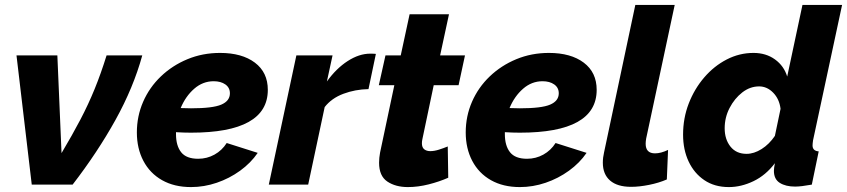

<svg xmlns="http://www.w3.org/2000/svg" viewBox="-20 -750 3441 780"><path d="M47 -525H213L230 -128Q274 -202 306.5 -264Q339 -326 364.5 -388.5Q390 -451 413 -525H558Q522 -394 449 -262.5Q376 -131 275 0H109Z M756 10Q688 10 638.5 -18Q589 -46 562.5 -96.5Q536 -147 536 -212Q536 -278 561.5 -336.5Q587 -395 633.5 -439.5Q680 -484 741.5 -509.5Q803 -535 874 -535Q963 -535 1015.5 -495.5Q1068 -456 1068 -385Q1068 -211 756 -211Q742 -211 726.5 -211.5Q711 -212 695 -213Q695 -209 695 -205Q695 -158 716 -131.5Q737 -105 785 -105Q821 -105 851.5 -122Q882 -139 901 -169L1027 -129Q999 -88 955.5 -56.5Q912 -25 860.5 -7.5Q809 10 756 10ZM848 -420Q804 -420 769 -389.5Q734 -359 714 -311Q736 -310 756 -310Q844 -310 879 -325Q914 -340 914 -371Q914 -394 895.5 -407Q877 -420 848 -420Z M1184 -525H1331L1308 -419Q1346 -472 1392.5 -502Q1439 -532 1484 -532Q1502 -532 1507 -531L1477 -388Q1423 -387 1375 -369Q1327 -351 1299 -315L1232 0H1072Z M1520 -89Q1520 -99 1521 -109Q1522 -119 1524 -130L1582 -404H1519L1546 -525H1608L1644 -692H1804L1768 -525H1869L1843 -404H1742L1696 -185Q1695 -181 1694.5 -176.5Q1694 -172 1694 -168Q1694 -151 1703.5 -143.5Q1713 -136 1728 -136Q1744 -136 1763 -142Q1782 -148 1799 -155L1801 -28Q1765 -12 1721.5 -1Q1678 10 1637 10Q1587 10 1553.5 -12.5Q1520 -35 1520 -89Z M2092 10Q2024 10 1974.5 -18Q1925 -46 1898.5 -96.5Q1872 -147 1872 -212Q1872 -278 1897.5 -336.5Q1923 -395 1969.5 -439.5Q2016 -484 2077.5 -509.5Q2139 -535 2210 -535Q2299 -535 2351.5 -495.5Q2404 -456 2404 -385Q2404 -211 2092 -211Q2078 -211 2062.5 -211.5Q2047 -212 2031 -213Q2031 -209 2031 -205Q2031 -158 2052 -131.5Q2073 -105 2121 -105Q2157 -105 2187.5 -122Q2218 -139 2237 -169L2363 -129Q2335 -88 2291.5 -56.5Q2248 -25 2196.5 -7.5Q2145 10 2092 10ZM2184 -420Q2140 -420 2105 -389.5Q2070 -359 2050 -311Q2072 -310 2092 -310Q2180 -310 2215 -325Q2250 -340 2250 -371Q2250 -394 2231.5 -407Q2213 -420 2184 -420Z M2544 9Q2488 9 2458.5 -16.5Q2429 -42 2429 -89Q2429 -110 2434 -131L2561 -730H2721L2605 -187Q2603 -175 2603 -166Q2603 -127 2641 -127Q2665 -127 2694 -141L2689 -21Q2657 -7 2617 1Q2577 9 2544 9Z M2941 10Q2883 10 2841.5 -18Q2800 -46 2777.5 -94Q2755 -142 2755 -203Q2755 -270 2778 -329.5Q2801 -389 2841 -435.5Q2881 -482 2932.5 -508.5Q2984 -535 3041 -535Q3092 -535 3128.5 -508.5Q3165 -482 3178 -439L3240 -730H3401L3283 -180Q3281 -166 3281 -159Q3281 -137 3306 -135L3278 0Q3234 8 3210 8Q3172 8 3148 -7Q3124 -22 3124 -56Q3124 -67 3128 -87Q3091 -38 3041 -14Q2991 10 2941 10ZM3013 -125Q3043 -125 3074 -144.5Q3105 -164 3128 -198L3151 -308Q3146 -348 3121 -373.5Q3096 -399 3064 -399Q3027 -399 2995.5 -374.5Q2964 -350 2944 -311.5Q2924 -273 2924 -229Q2924 -184 2947.5 -154.5Q2971 -125 3013 -125Z"/></svg>

Font: Raleway ExtraBold
Style: Italic
Weight: 800
Italic angle: -12°
Designer: Matt McInerney, Pablo Impallari, Rodrigo Fuenzalida
Foundry: Matt McInerney, Pablo Impallari, Rodrigo Fuenzalida
Version: Version 4.026